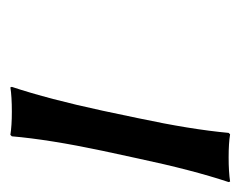

<svg xmlns="http://www.w3.org/2000/svg" viewBox="-68 -406 476 381"><g transform="rotate(90 170.5 -215.0)"><path d="M199.2 -180.2 213.9 -250Q236.3 -355 243.2 -430.2L246.1 -433.1Q263.2 -430.2 292 -430.2Q320.3 -430.2 339.8 -433.1L340.8 -430.2Q316.9 -358.4 293.9 -250L278.8 -180.2Q256.3 -73.7 250 0L247.1 2.9Q229 0 201.2 0Q170.9 0 152.8 2.9L151.9 0Q176.3 -73.7 199.2 -180.2Z"/></g></svg>

Font: Linear Smooth
Style: Italic
Weight: 400
Designer: Philipp H. Poll, Flanker
Foundry: Philipp H. Poll, reworked by Flanker
Version: Version 1.061 | FøM Fix